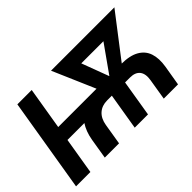

<svg xmlns="http://www.w3.org/2000/svg" viewBox="-113 -1066 1404 1404"><g transform="rotate(-45 589.0 -364.0)"><path d="M315.9 0 341.8 -157.2Q354.5 -232.9 390.6 -286.9Q426.8 -340.8 488.3 -369.9Q549.8 -398.9 638.7 -398.9H882.8Q972.2 -398.9 1023.9 -369.6Q1075.7 -340.3 1093.8 -286.4Q1111.8 -232.4 1099.6 -157.2L1073.2 0H925.8L952.6 -163.1Q962.4 -221.7 938.5 -252.7Q914.6 -283.7 860.4 -283.7H624.5Q570.3 -283.7 535.2 -252.7Q500 -221.7 490.2 -163.1L463.4 0ZM18.6 0 139.2 -727.5H287.6L167 0ZM185.1 -284.2 203.6 -398.9H664.1L645 -284.2ZM625.5 0 682.1 -340.8H818.8L762.7 0ZM683.1 -274.9 487.3 -727.5H637.2L779.3 -348.1L756.3 -274.9ZM721.7 -274.9 728 -351.1 994.6 -727.5H1142.6L795.4 -275.4ZM575.2 -608.9 594.7 -727.5H1033.7L1013.7 -608.9Z"/></g></svg>

Font: Inter 18pt
Style: Bold Italic
Weight: 700
Italic angle: -9.3988°
Designer: Rasmus Andersson
Foundry: rsms
Version: Version 4.001;git-66647c0bb